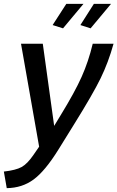

<svg xmlns="http://www.w3.org/2000/svg" viewBox="-60 -750 609 996"><path d="M267 -603 213 -620 284 -730H373ZM410 -603 357 -620 427 -730H516ZM-40 140Q22 133 52 116.5Q82 100 114 53L143 11L49 -523H162L221 -97L255 -153Q328 -272 363.5 -351.5Q399 -431 421 -523H529Q502 -426 462 -344Q422 -262 323 -103L243 26Q174 137 114.5 181Q55 225 -25 226Z"/></svg>

Font: Raleway-v4020 SemiBold
Style: Italic
Weight: 600
Italic angle: -12°
Designer: Matt McInerney, Pablo Impallari, Rodrigo Fuenzalida
Foundry: Matt McInerney, Pablo Impallari, Rodrigo Fuenzalida
Version: Version 4.020;PS 004.020;hotconv 1.0.88;makeotf.lib2.5.64775